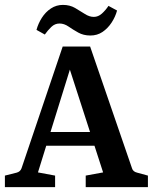

<svg xmlns="http://www.w3.org/2000/svg" viewBox="-24 -764 624 784"><path d="M148 -225H381L401 -169H132ZM515 -77Q519 -63 536 -59L580 -47V0H326V-47L397 -60L246 -527H276L131 -60L201 -47V0H-4V-47L44 -59Q59 -63 64 -77L232 -574H344ZM345 -619Q317 -619 295.5 -631Q274 -643 256 -655.5Q238 -668 219 -668Q200 -668 185.5 -654Q171 -640 159 -623L125 -642Q132 -668 147 -691.5Q162 -715 184 -729.5Q206 -744 233 -744Q261 -744 282.5 -731.5Q304 -719 322.5 -707Q341 -695 359 -695Q377 -695 392 -708.5Q407 -722 419 -740L454 -721Q447 -695 431.5 -671.5Q416 -648 394.5 -633.5Q373 -619 345 -619Z"/></svg>

Font: Yrsa SemiBold
Style: Regular
Weight: 600
Version: Version 2.004